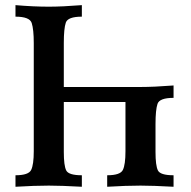

<svg xmlns="http://www.w3.org/2000/svg" viewBox="-20 -713 731 733"><path d="M642.6 0Q563 -4.4 516.6 -4.4Q462.4 -4.4 389.2 0V-43.9Q439.5 -43.9 449.2 -64.5Q459 -85 459 -135.7V-323.7H223.6V-132.8Q223.6 -81.1 232.7 -62.5Q241.7 -43.9 292.5 -43.9V0Q212.9 -4.4 166.5 -4.4Q112.3 -4.4 39.1 0V-43.9Q89.4 -43.9 99.1 -64.5Q108.9 -85 108.9 -135.7V-548.3Q108.9 -600.6 101.1 -625Q93.3 -649.4 39.1 -649.4V-693.4Q107.9 -687.5 166.5 -687.5Q217.8 -687.5 292.5 -693.4V-649.4Q238.8 -649.4 231.2 -626.5Q223.6 -603.5 223.6 -549.3V-380.9H516.6Q567.9 -380.9 642.6 -386.7V-339.4Q588.9 -339.4 581.3 -316.4Q573.7 -293.5 573.7 -239.3V-132.8Q573.7 -81.1 582.8 -62.5Q591.8 -43.9 642.6 -43.9Z"/></svg>

Font: Kelvinch
Style: Bold
Weight: 700
Designer: Paul James Miller
Foundry: High-Logic / Made with FontCreator
Version: Version 3.501;March 28, 2021;FontCreator 13.0.0.2683 64-bit